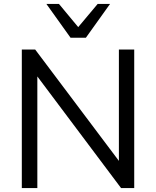

<svg xmlns="http://www.w3.org/2000/svg" viewBox="-20 -957 795 977"><path d="M91 0V-705H159L604 -113H585V-705H663V0H596L152 -592H170V0ZM339 -765 216 -937H280L378 -819L477 -937H540L417 -765Z"/></svg>

Font: Nunito Sans 11pt
Style: Regular
Weight: 400
Version: Version 3.101;gftools[0.9.27]